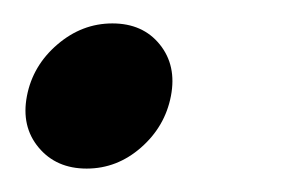

<svg xmlns="http://www.w3.org/2000/svg" viewBox="-20 -138 250 164"><path d="M126 -56Q121 -30 100.5 -12Q80 6 54 6Q28 6 13 -12Q-2 -30 3 -56Q8 -82 29 -100Q50 -118 76 -118Q102 -118 116.5 -100Q131 -82 126 -56Z"/></svg>

Font: SVN-Poppins
Style: Italic
Weight: 400
Italic angle: -10°
Designer: Ninad Kale (Devanagari), Jonny Pinhorn (Latin)
Foundry: Indian Type Foundry
Version: Version 3.002 2017; ttfautohint (v1.8.3)